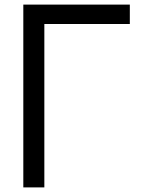

<svg xmlns="http://www.w3.org/2000/svg" viewBox="-20 -820 640 840"><path d="M82 0V-800H548V-715H108L174 -782V0Z"/></svg>

Font: Victor Mono SemiBold
Style: Regular
Weight: 600
Monospace: yes
Designer: Rune Bjørnerås
Version: Version 1.561;gftools[0.9.30]